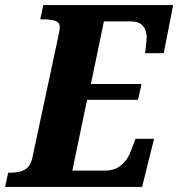

<svg xmlns="http://www.w3.org/2000/svg" viewBox="-42 -734 700 754"><path d="M-10 -56H2Q35 -56 56 -68Q77 -80 85 -114L188 -596Q193 -621 193 -626Q193 -645 176.5 -651.5Q160 -658 128 -658H116L128 -714H638L601 -525H528Q534 -579 534 -586Q534 -615 519 -632.5Q504 -650 471 -650H366L315 -404H514L500 -342H300L242 -64H370Q410 -64 436 -87Q462 -110 474 -146L490 -189H563L516 0H-22Z"/></svg>

Font: Noto Serif NarrowExtraBold
Style: Italic
Weight: 800
Width: 4
Italic angle: -12°
Designer: Monotype Design Team
Foundry: Monotype Imaging Inc.
Version: Version 1.001